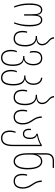

<svg xmlns="http://www.w3.org/2000/svg" viewBox="1286 -2086 1050 3661"><g transform="rotate(90 1810.5 -255.0)"><path d="M99 0H124C90 -96 72 -175 72 -291C72 -425 96 -512 167 -512C236 -512 251 -453 251 -334V-190H277V-334C277 -453 292 -512 361 -512C431 -512 455 -429 455 -291C455 -178 440 -95 404 0H429C463 -98 483 -173 483 -291C483 -432 451 -537 362 -537C301 -537 273 -497 265 -442H263C255 -497 226 -537 165 -537C82 -537 45 -448 45 -291C45 -170 65 -92 99 0Z M718 10C803 10 865 -53 865 -212C865 -345 805 -412 738 -422V-424C805 -436 844 -472 844 -532C844 -595 812 -628 780 -657C746 -687 716 -712 716 -760H690C690 -704 724 -676 760 -644C791 -617 818 -586 818 -532C818 -461 751 -436 693 -436H666V-411H693C768 -411 838 -356 838 -213C838 -78 794 -15 718 -15C650 -15 595 -47 595 -160C595 -192 599 -220 605 -247H580C572 -218 568 -189 568 -160C568 -44 626 10 718 10Z M1079 250C1175 250 1237 181 1237 26C1237 -105 1194 -168 1120 -183V-185C1187 -204 1226 -275 1226 -365C1226 -488 1163 -537 1090 -537C1009 -537 951 -488 951 -377C951 -348 955 -319 963 -300H988C982 -317 978 -345 978 -377C978 -485 1033 -512 1090 -512C1151 -512 1200 -468 1200 -365C1200 -260 1149 -196 1077 -196H1048V-171H1075C1150 -171 1210 -126 1210 25C1210 156 1166 225 1079 225C1000 225 958 164 957 58C957 7 968 -30 976 -51H951C944 -34 930 8 930 58C930 159 971 250 1079 250Z M1462 250C1555 250 1609 181 1609 16C1609 -122 1566 -188 1492 -203V-205C1559 -224 1598 -289 1598 -369C1598 -484 1525 -537 1462 -537V-512C1513 -512 1572 -468 1572 -369C1572 -282 1521 -216 1449 -216H1420V-191H1447C1522 -191 1582 -139 1582 15C1582 156 1541 225 1462 225C1385 225 1340 164 1339 58C1339 7 1350 -30 1358 -51H1333C1326 -34 1312 8 1312 58C1312 159 1356 250 1462 250Z M1839 10C1924 10 1986 -53 1986 -212C1986 -345 1926 -412 1859 -422V-424C1926 -436 1965 -472 1965 -532C1965 -595 1933 -628 1901 -657C1867 -687 1837 -712 1837 -760H1811C1811 -704 1845 -676 1881 -644C1912 -617 1939 -586 1939 -532C1939 -461 1872 -436 1814 -436H1787V-411H1814C1889 -411 1959 -356 1959 -213C1959 -78 1915 -15 1839 -15C1771 -15 1716 -47 1716 -160C1716 -192 1720 -220 1726 -247H1701C1693 -218 1689 -189 1689 -160C1689 -44 1747 10 1839 10Z M2212 10C2280 10 2353 -33 2353 -161C2353 -264 2313 -316 2276 -371C2248 -412 2225 -457 2225 -527H2199C2199 -443 2231 -393 2263 -344C2295 -295 2327 -246 2327 -166C2327 -60 2279 -15 2212 -15C2153 -15 2098 -42 2098 -160C2098 -192 2102 -220 2108 -247H2083C2075 -218 2071 -189 2071 -160C2071 -39 2129 10 2212 10Z M2617 250C2703 250 2766 189 2766 34V-527H2744C2683 -489 2613 -464 2529 -449V-426C2570 -418 2605 -374 2605 -306C2605 -236 2584 -191 2532 -191C2483 -191 2459 -230 2459 -284C2459 -296 2460 -310 2462 -320H2437C2435 -309 2434 -297 2434 -284C2434 -221 2463 -167 2532 -167C2601 -167 2631 -225 2631 -306C2631 -370 2606 -415 2561 -434V-436C2628 -448 2687 -470 2740 -500V33C2740 164 2694 225 2617 225C2538 225 2495 178 2495 82C2495 31 2506 -6 2514 -27H2489C2482 -10 2468 32 2468 82C2468 173 2509 250 2617 250Z M3055 10C3166 10 3209 -111 3209 -256C3209 -440 3153 -537 3056 -537C2981 -537 2938 -479 2927 -429H2925C2926 -454 2927 -475 2927 -497V-610C2927 -691 2964 -735 3047 -735H3180V-760H3047C2950 -760 2901 -709 2901 -610V-256C2901 -71 2964 10 3055 10ZM3055 -15C2973 -15 2927 -104 2927 -257V-315C2927 -432 2975 -512 3055 -512C3138 -512 3182 -424 3182 -256C3182 -106 3137 -15 3055 -15Z M3435 10C3503 10 3576 -33 3576 -161C3576 -264 3536 -316 3499 -371C3471 -412 3448 -457 3448 -527H3422C3422 -443 3454 -393 3486 -344C3518 -295 3550 -246 3550 -166C3550 -60 3502 -15 3435 -15C3376 -15 3321 -42 3321 -160C3321 -192 3325 -220 3331 -247H3306C3298 -218 3294 -189 3294 -160C3294 -39 3352 10 3435 10Z"/></g></svg>

Font: Noto Sans Georgian ExtraCondensed Thin
Style: Regular
Weight: 100
Width: 2
Designer: Monotype Design Team, Akaki Razmadze
Foundry: Google LLC
Version: Version 2.005